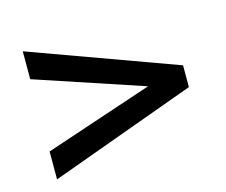

<svg xmlns="http://www.w3.org/2000/svg" viewBox="-64 -512 641 545"><g transform="rotate(-15 256.0 -240.0)"><path d="M359.9 -240.2 42 -346.2V-428.2L471.2 -272V-208L42 -51.8V-133.8Z"/></g></svg>

Font: Linux Biolinum
Style: Bold
Weight: 700
Designer: Philipp H. Poll
Foundry: Philipp H. Poll
Version: Version 1.3.2 ; ttfautohint (v0.9)